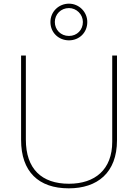

<svg xmlns="http://www.w3.org/2000/svg" viewBox="-20 -1017 752 1047"><path d="M356 -797C411 -797 456 -838 456 -897C456 -952 411 -997 356 -997C301 -997 255 -954 255 -897C255 -837 302 -797 356 -797ZM356 -821C311 -821 279 -855 279 -897C279 -939 312 -973 356 -973C397 -973 432 -939 432 -897C432 -855 401 -821 356 -821ZM618 -252V-714H592V-244C592 -92 498 -15 356 -15C207 -15 121 -96 121 -256V-714H95V-254C95 -81 190 10 355 10C510 10 618 -74 618 -252Z"/></svg>

Font: Noto Sans Arabic UI Th
Style: Regular
Weight: 100
Designer: Monotype Design Team, Nadine Chahine and Nizar Qandah
Foundry: Monotype Imaging Inc.
Version: Version 2.010